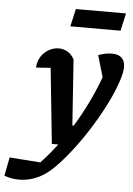

<svg xmlns="http://www.w3.org/2000/svg" viewBox="-153 -763 698 1010"><g transform="rotate(5 196.5 -258.0)"><path d="M-92 188 -73 90 90 102Q138 51 182.5 -9Q227 -69 266 -136Q305 -203 337 -273.5Q369 -344 393 -417L396 -310L344 -487Q383 -501 416 -501Q450 -501 467.5 -484.5Q485 -468 485 -435Q485 -408 470 -362Q452 -307 421 -244.5Q390 -182 351 -118.5Q312 -55 270 1Q228 57 188 100Q148 143 114 164Q53 202 -15 202Q-55 202 -92 188ZM142 0 94 -465 122 -400Q80 -397 60 -395.5Q40 -394 24 -393Q26 -427 42 -451.5Q58 -476 83 -490Q108 -504 135 -504Q160 -504 181.5 -491.5Q203 -479 217 -453L241 -106H300L229 -1ZM185 -625 206 -718H471L450 -625Z"/></g></svg>

Font: Piazzolla Thin ExtraBold
Style: Italic
Weight: 800
Italic angle: -11.3°
Version: Version 2.005